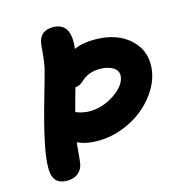

<svg xmlns="http://www.w3.org/2000/svg" viewBox="-107 -847 852 912"><g transform="rotate(-15 319.0 -391.0)"><path d="M112.8 -29.8Q57.1 -29.8 44.9 -74.2Q32.7 -118.7 55.2 -228Q72.8 -314.9 107.7 -435.3Q142.6 -555.7 147 -577.1Q153.8 -612.8 156.5 -647.7Q159.2 -682.6 161.1 -693.8Q171.9 -752 233.9 -752Q325.7 -752 309.1 -625Q349.1 -644 410.2 -644Q523.9 -644 588.4 -580.8Q652.8 -517.6 633.8 -418.9Q624 -371.6 593.3 -326.9Q562.5 -282.2 518.6 -248.8Q474.6 -215.3 418.2 -195.1Q361.8 -174.8 304.2 -174.8Q244.1 -174.8 203.1 -194.8Q199.7 -172.9 197.5 -140.6Q195.3 -108.4 191.9 -89.8Q186 -61.5 164.8 -45.7Q143.6 -29.8 112.8 -29.8ZM303.2 -465.8Q287.1 -450.7 264.2 -448.2Q261.2 -438 250 -397.7Q238.8 -357.4 232.9 -335Q267.1 -320.8 300.8 -320.8Q362.8 -320.8 419.4 -357.4Q476.1 -394 484.9 -437Q491.2 -468.3 465.1 -485.6Q439 -502.9 397.9 -502.9Q340.3 -502.9 303.2 -465.8Z"/></g></svg>

Font: Shantell Sans Irregular Bouncy
Style: Bold Italic
Weight: 700
Italic angle: -11.31°
Designer: Stephen Nixon, Anya Danilova, Shantell Martin
Foundry: Arrow Type
Version: Version 1.006;[9816181b4]